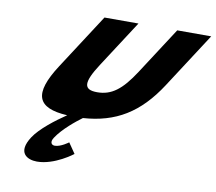

<svg xmlns="http://www.w3.org/2000/svg" viewBox="-84 -612 1107 985"><g transform="rotate(10 469.0 -119.0)"><path d="M118.7 158C62.3 245 116.9 275 168.9 275C260.9 275 352.5 203 352.5 203L315.5 149C315.5 149 276.1 179 245.1 179C228.1 179 217.1 165 233.3 140C266.4 89 330.4 38 362.9 14C531.1 3 650 -68 752.4 -226L938.3 -513H761.3L603.2 -269C537.8 -168 485.6 -129 411.6 -129C337.6 -129 335.8 -168 401.2 -269L559.3 -513H382.3L196.4 -226C92.8 -66 120.8 5 280.9 14C226 51 151 108 118.7 158Z"/></g></svg>

Font: Hussar
Style: BdWodka
Weight: 700
Foundry: Cannot Into Space Fonts
Version: Version 2.00